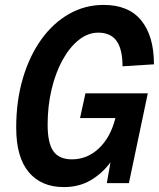

<svg xmlns="http://www.w3.org/2000/svg" viewBox="-20 -746 647 782"><path d="M240 16Q148 16 97 -45Q46 -106 46 -226Q46 -335 73 -426.5Q100 -518 148 -585Q196 -652 261 -689Q326 -726 402 -726Q504 -726 555.5 -662.5Q607 -599 607 -484L479 -476Q479 -545 455 -579Q431 -613 380 -613Q338 -613 300.5 -583Q263 -553 234.5 -501Q206 -449 190 -381.5Q174 -314 174 -238Q174 -163 197.5 -130Q221 -97 273 -97Q335 -97 382.5 -141.5Q430 -186 450 -265H306L328 -366H582L505 0H415L430 -85Q397 -40 349.5 -12Q302 16 240 16Z"/></svg>

Font: Geist Mono SemiBold
Style: Italic
Weight: 600
Italic angle: -12°
Monospace: yes
Designer: Basement.studio, Andrés Briganti, Mateo Zaragoza
Foundry: Basement.studio, Vercel, Andrés Briganti, Guido Ferreyra, Mateo Zaragoza
Version: Version 1.500; ttfautohint (v1.8.4.7-5d5b)